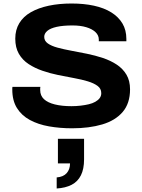

<svg xmlns="http://www.w3.org/2000/svg" viewBox="-20 -719 808 1094"><path d="M391 12Q321 12 259 1Q197 -10 150 -35.5Q103 -61 76.5 -103.5Q50 -146 50 -209Q50 -213 50 -217Q50 -221 51 -224H210Q209 -221 209 -216Q209 -211 209 -206Q209 -174 230.5 -154Q252 -134 292.5 -124Q333 -114 387 -114Q414 -114 439.5 -117Q465 -120 486 -125Q507 -130 523 -139Q539 -148 548 -160Q557 -172 557 -188Q557 -214 536 -229.5Q515 -245 480.5 -255.5Q446 -266 402 -274Q358 -282 311.5 -291.5Q265 -301 221.5 -316Q178 -331 143 -354Q108 -377 87.5 -412.5Q67 -448 67 -499Q67 -549 90 -587Q113 -625 156 -649.5Q199 -674 258 -686.5Q317 -699 388 -699Q458 -699 515.5 -686.5Q573 -674 614 -648.5Q655 -623 677.5 -585.5Q700 -548 700 -497V-484H543V-494Q543 -518 524 -536Q505 -554 471.5 -564Q438 -574 393 -574Q339 -574 303 -566Q267 -558 249.5 -543Q232 -528 232 -509Q232 -486 252.5 -471.5Q273 -457 308 -447.5Q343 -438 386.5 -430Q430 -422 476.5 -412.5Q523 -403 566.5 -388.5Q610 -374 645 -351Q680 -328 700.5 -293.5Q721 -259 721 -210Q721 -130 679 -81Q637 -32 562.5 -10Q488 12 391 12ZM303 355V292Q341 289 360 267.5Q379 246 379 212H310V72H459V189Q459 244 441 280Q423 316 388 334Q353 352 303 355Z"/></svg>

Font: Archivo SemiExpanded
Style: Bold
Weight: 700
Width: 6
Designer: Hector Gatti
Foundry: Omnibus-Type
Version: Version 2.001